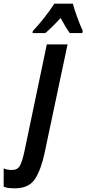

<svg xmlns="http://www.w3.org/2000/svg" viewBox="-146 -786 471 1046"><path d="M101 -606Q139 -638 184 -688Q213 -635 234 -606H302L305 -618Q291 -647 274.5 -692.5Q258 -738 251 -766H150Q101 -690 33 -617L31 -606ZM97 47 222 -544H109L-13 39Q-25 95 -38 117.5Q-51 140 -81 140Q-109 140 -126 131V231Q-111 237 -96.5 238.5Q-82 240 -66 240Q12 240 45 188.5Q78 137 97 47Z"/></svg>

Font: Noto Sans Display Condensed
Style: Bold Italic
Weight: 700
Width: 3
Designer: Monotype Design team
Foundry: Monotype Imaging Inc.
Version: 1.000